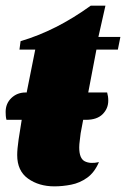

<svg xmlns="http://www.w3.org/2000/svg" viewBox="-35 -641 447 681"><path d="M158 20Q103 20 64.5 -7.5Q26 -35 26 -91Q26 -112 31 -146.5Q36 -181 42 -216H-12Q-14 -223 -14.5 -230.5Q-15 -238 -15 -244Q-15 -274 5.5 -293.5Q26 -313 56 -313H60V-315L90 -465H34L38 -495Q164 -532 287 -621H339L314 -510H392L383 -465H307L278 -313H345Q347 -306 348 -299Q349 -292 349 -284Q349 -256 329 -236Q309 -216 270 -216H260L251 -168Q250 -157 248 -143Q246 -129 246 -118Q246 -79 265.5 -69Q285 -59 316 -66Q300 -29 274 -10.5Q248 8 217.5 14Q187 20 158 20Z"/></svg>

Font: Sansita Swashed Black
Style: Regular
Weight: 900
Designer: Pablo Cosgaya
Foundry: Omnibus-Type
Version: Version 1.003; ttfautohint (v1.8.3)